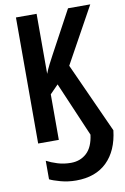

<svg xmlns="http://www.w3.org/2000/svg" viewBox="-102 -773 698 1071"><g transform="rotate(-10 246.5 -237.0)"><path d="M241 240Q195 240 153 228.5Q111 217 92 207V102Q118 116 153.5 127Q189 138 229 138Q282 138 318 105Q354 72 363 2L231 -306L184 -258V0H67V-714H184V-374Q193 -398 205.5 -422.5Q218 -447 232 -473L362 -714H488L313 -397L493 0Q480 114 415.5 177Q351 240 241 240Z"/></g></svg>

Font: Noto Sans ExtraCondensed SemiBold
Style: Regular
Weight: 600
Width: 2
Designer: Monotype Design Team
Foundry: Monotype Imaging Inc.
Version: Version 2.013; ttfautohint (v1.8.4.7-5d5b)